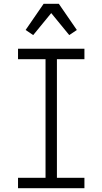

<svg xmlns="http://www.w3.org/2000/svg" viewBox="-20 -992 540 1012"><path d="M75 0V-55H220V-680H75V-735H425V-680H280V-55H425V0ZM155 -807 115 -834 210 -972H290L385 -834L345 -807L250 -923Z"/></svg>

Font: Iosevka SS18 Light
Style: Regular
Weight: 300
Monospace: yes
Designer: Belleve Invis
Foundry: Belleve Invis
Version: Version 25.1.1; ttfautohint (v1.8.4)